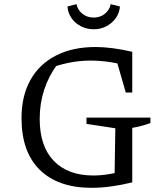

<svg xmlns="http://www.w3.org/2000/svg" viewBox="-20 -891 779 919"><path d="M419 8Q258 8 170.5 -78Q83 -164 83 -325Q83 -432 125.5 -508Q168 -584 247.5 -625Q327 -666 438 -666Q476 -666 521.5 -660Q567 -654 613 -643L590 -575Q547 -588 502.5 -594.5Q458 -601 413 -601Q360 -601 306.5 -590Q253 -579 202 -558L255 -584Q213 -527 191.5 -461.5Q170 -396 170 -322Q170 -191 237.5 -121Q305 -51 427 -51Q464 -51 505 -58Q546 -65 592 -79L613 -18Q559 -5 510.5 1.5Q462 8 419 8ZM528 -18 532 -277 394 -298V-328H700V-302Q681 -295 659 -289Q637 -283 613 -279V-18ZM582 -448 526 -643H613V-448ZM428 -751Q394 -751 366 -766Q338 -781 321.5 -805.5Q305 -830 303 -860L346 -871Q352 -843 374.5 -825Q397 -807 428 -807Q460 -807 482 -825Q504 -843 510 -871L554 -860Q552 -830 535 -805.5Q518 -781 490.5 -766Q463 -751 428 -751Z"/></svg>

Font: Piazzolla Thin
Style: Regular
Weight: 400
Version: Version 2.001